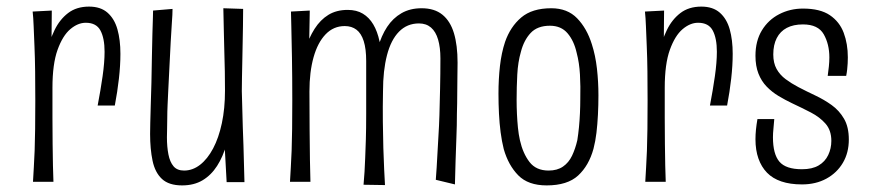

<svg xmlns="http://www.w3.org/2000/svg" viewBox="-20 -552 2639 582"><path d="M276 -232Q285 -279 291 -321Q297 -363 297 -395Q297 -436 284.5 -459.5Q272 -483 240 -483Q216 -483 193 -463.5Q170 -444 154.5 -401Q139 -358 139 -286L105 -247Q106 -276 109 -314Q112 -352 121 -390.5Q130 -429 145.5 -461Q161 -493 186.5 -512.5Q212 -532 250 -532Q285 -532 306 -513.5Q327 -495 336 -463Q345 -431 345 -389Q345 -354 340.5 -314Q336 -274 328 -232ZM80 -1Q81 -22 82.5 -44.5Q84 -67 85 -95.5Q86 -124 86.5 -161Q87 -198 87 -247Q87 -295 86.5 -336Q86 -377 84.5 -411.5Q83 -446 82 -472.5Q81 -499 79 -517L137 -520Q137 -500 136.5 -467Q136 -434 136.5 -389Q137 -344 139 -286Q139 -238 139 -195Q139 -152 139.5 -115.5Q140 -79 140.5 -50Q141 -21 142 -1Z M532 10Q492 10 471 -9.5Q450 -29 442.5 -64.5Q435 -100 435 -146Q435 -156 435.5 -179Q436 -202 437 -234Q438 -266 439 -301Q440 -344 440.5 -382Q441 -420 442 -450Q443 -480 443.5 -498.5Q444 -517 444 -520L503 -525Q503 -509 501 -483.5Q499 -458 497.5 -426Q496 -394 494 -357Q492 -320 490 -277Q489 -255 488 -234Q487 -213 487 -194.5Q487 -176 486.5 -161.5Q486 -147 486 -136Q486 -107 490.5 -84Q495 -61 506 -48Q517 -35 538 -35Q564 -35 586.5 -52.5Q609 -70 626 -102Q643 -134 652.5 -178.5Q662 -223 662 -277L687 -287Q687 -240 682 -196Q677 -152 666.5 -114.5Q656 -77 638 -49Q620 -21 594 -5.5Q568 10 532 10ZM667 0 661 -109Q662 -151 662 -193Q662 -235 662 -277Q662 -306 661.5 -335.5Q661 -365 660 -395Q659 -425 658.5 -457.5Q658 -490 657 -527L717 -525Q717 -500 716.5 -473Q716 -446 715.5 -419Q715 -392 714.5 -366.5Q714 -341 713.5 -317.5Q713 -294 713 -276Q714 -248 714.5 -220.5Q715 -193 716 -165.5Q717 -138 718 -110.5Q719 -83 719.5 -55.5Q720 -28 721 0Z M1147 9 1082 8Q1084 -13 1085 -31.5Q1086 -50 1087 -73.5Q1088 -97 1089 -129Q1090 -161 1090 -208Q1090 -234 1090 -256Q1090 -278 1090 -297Q1090 -316 1090 -333.5Q1090 -351 1090 -367Q1090 -404 1082.5 -427.5Q1075 -451 1060.5 -462Q1046 -473 1025 -473Q991 -473 967 -448Q943 -423 930.5 -378.5Q918 -334 918 -275L885 -242Q885 -285 890 -326Q895 -367 905.5 -402Q916 -437 933.5 -464.5Q951 -492 975.5 -507Q1000 -522 1034 -522Q1061 -522 1080 -510.5Q1099 -499 1111.5 -478Q1124 -457 1130.5 -426.5Q1137 -396 1139 -358Q1141 -320 1141 -276Q1140 -227 1140.5 -183.5Q1141 -140 1142 -103.5Q1143 -67 1144.5 -38.5Q1146 -10 1147 9ZM859 -1Q860 -22 861.5 -44.5Q863 -67 864 -95.5Q865 -124 865.5 -161Q866 -198 866 -247Q866 -318 865 -377.5Q864 -437 863 -474.5Q862 -512 862 -517L919 -520Q919 -500 918 -464Q917 -428 917 -380.5Q917 -333 918 -275Q918 -212 918.5 -159.5Q919 -107 919.5 -67.5Q920 -28 921 -1ZM1359 7 1301 -7Q1304 -46 1305.5 -77.5Q1307 -109 1309 -139.5Q1311 -170 1312 -203Q1313 -239 1314 -283.5Q1315 -328 1315 -375Q1315 -408 1308 -432Q1301 -456 1286.5 -468.5Q1272 -481 1250 -481Q1214 -481 1189.5 -456Q1165 -431 1153 -384.5Q1141 -338 1141 -276L1107 -230Q1106 -280 1110.5 -325Q1115 -370 1125.5 -407Q1136 -444 1153.5 -470.5Q1171 -497 1197 -512Q1223 -527 1258 -527Q1297 -527 1321 -507.5Q1345 -488 1356 -451.5Q1367 -415 1367 -362Q1367 -343 1366.5 -319.5Q1366 -296 1366 -268Q1366 -240 1365 -207Q1365 -172 1363.5 -136.5Q1362 -101 1361 -65Q1360 -29 1359 7Z M1637 10Q1581 10 1551 -20.5Q1521 -51 1507 -100Q1501 -124 1497.5 -151Q1494 -178 1492.5 -207.5Q1491 -237 1491 -268Q1491 -312 1495.5 -352Q1500 -392 1511 -425Q1527 -471 1560 -499Q1593 -527 1651 -527Q1700 -527 1729.5 -496.5Q1759 -466 1774 -418Q1785 -384 1789.5 -344Q1794 -304 1794 -263Q1794 -233 1792.5 -204Q1791 -175 1788 -149.5Q1785 -124 1779 -101Q1765 -50 1732.5 -20Q1700 10 1637 10ZM1643 -35Q1669 -35 1686.5 -47Q1704 -59 1714 -80Q1724 -101 1730 -127Q1733 -146 1735 -166.5Q1737 -187 1738 -209Q1739 -231 1739 -252Q1740 -290 1738 -326Q1736 -362 1728 -392Q1720 -428 1700.5 -451Q1681 -474 1647 -474Q1609 -474 1588.5 -452Q1568 -430 1559 -395Q1550 -364 1548 -326Q1546 -288 1546 -249Q1546 -228 1547 -206.5Q1548 -185 1550 -165Q1552 -145 1556 -127Q1565 -87 1585 -61Q1605 -35 1643 -35Z M2132 -232Q2141 -279 2147 -321Q2153 -363 2153 -395Q2153 -436 2140.5 -459.5Q2128 -483 2096 -483Q2072 -483 2049 -463.5Q2026 -444 2010.5 -401Q1995 -358 1995 -286L1961 -247Q1962 -276 1965 -314Q1968 -352 1977 -390.5Q1986 -429 2001.5 -461Q2017 -493 2042.5 -512.5Q2068 -532 2106 -532Q2141 -532 2162 -513.5Q2183 -495 2192 -463Q2201 -431 2201 -389Q2201 -354 2196.5 -314Q2192 -274 2184 -232ZM1936 -1Q1937 -22 1938.5 -44.5Q1940 -67 1941 -95.5Q1942 -124 1942.5 -161Q1943 -198 1943 -247Q1943 -295 1942.5 -336Q1942 -377 1940.5 -411.5Q1939 -446 1938 -472.5Q1937 -499 1935 -517L1993 -520Q1993 -500 1992.5 -467Q1992 -434 1992.5 -389Q1993 -344 1995 -286Q1995 -238 1995 -195Q1995 -152 1995.5 -115.5Q1996 -79 1996.5 -50Q1997 -21 1998 -1Z M2411 7Q2375 7 2348.5 -2Q2322 -11 2305 -28.5Q2288 -46 2279 -71.5Q2270 -97 2270 -130Q2270 -144 2271.5 -159Q2273 -174 2276 -191H2327Q2326 -176 2324.5 -162Q2323 -148 2323 -136Q2323 -85 2342.5 -62Q2362 -39 2411 -39Q2442 -39 2461.5 -50.5Q2481 -62 2490.5 -82Q2500 -102 2500 -125Q2500 -157 2482.5 -177Q2465 -197 2438 -211Q2411 -225 2381 -239Q2360 -249 2340 -261Q2320 -273 2304 -289.5Q2288 -306 2279 -329Q2270 -352 2270 -383Q2270 -428 2289.5 -460Q2309 -492 2342 -509Q2375 -526 2414 -526Q2466 -526 2495.5 -506Q2525 -486 2537.5 -452.5Q2550 -419 2550 -378Q2550 -369 2549.5 -360Q2549 -351 2548 -341.5Q2547 -332 2545 -322H2489Q2491 -336 2492.5 -350.5Q2494 -365 2494 -378Q2494 -418 2477 -448Q2460 -478 2414 -478Q2385 -478 2365 -467.5Q2345 -457 2334.5 -436.5Q2324 -416 2324 -387Q2324 -361 2334 -343Q2344 -325 2361.5 -312Q2379 -299 2400 -288Q2425 -275 2451.5 -262.5Q2478 -250 2501 -233.5Q2524 -217 2538.5 -192Q2553 -167 2553 -129Q2553 -89 2535 -58.5Q2517 -28 2485 -10.5Q2453 7 2411 7Z"/></svg>

Font: Truculenta Light
Style: Regular
Weight: 300
Version: Version 1.002